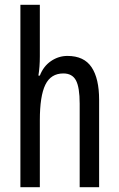

<svg xmlns="http://www.w3.org/2000/svg" viewBox="-20 -780 496 800"><path d="M146 -545Q146 -501 140 -465H146Q161 -504 192.5 -525.5Q224 -547 261 -547Q330 -547 361.5 -500Q393 -453 393 -364V0H312V-348Q312 -416 296.5 -445Q281 -474 244 -474Q192 -474 169 -427Q146 -380 146 -279V0H65V-760H146Z"/></svg>

Font: Noto Sans Oriya ExtCond
Style: Regular
Weight: 400
Width: 2
Designer: Amélie Bonet and Sol Matas
Foundry: Google LLC
Version: Version 2.006; ttfautohint (v1.8.4.7-5d5b)